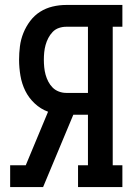

<svg xmlns="http://www.w3.org/2000/svg" viewBox="-20 -755 540 775"><path d="M21 0V-88H84L174 -304Q144 -315 120 -337.5Q96 -360 82 -388.5Q68 -417 62.5 -449.5Q57 -482 57 -514Q57 -541 60.5 -568.5Q64 -596 74.5 -622Q85 -648 102 -670.5Q119 -693 142 -707.5Q165 -722 192 -728.5Q219 -735 247 -735H474V-647H435V-88H474V0H295V-88H335V-292H276L154 0ZM247 -380H335V-647H247Q232 -647 217.5 -642Q203 -637 192.5 -626Q182 -615 175 -601.5Q168 -588 164 -573.5Q160 -559 158.5 -544Q157 -529 157 -514Q157 -499 158.5 -483.5Q160 -468 164 -453.5Q168 -439 175 -425.5Q182 -412 192.5 -401.5Q203 -391 217.5 -385.5Q232 -380 247 -380Z"/></svg>

Font: Iosevka Curly Slab Semibold
Style: Regular
Weight: 600
Monospace: yes
Designer: Belleve Invis
Foundry: Belleve Invis
Version: Version 22.1.2; ttfautohint (v1.8.4)